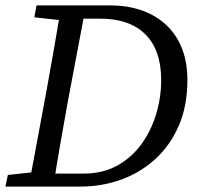

<svg xmlns="http://www.w3.org/2000/svg" viewBox="-20 -690 742 710"><path d="M0 0 9 -43 129 -56H136L128 0ZM86 0 153 -360Q167 -437 180.5 -515Q194 -593 207 -670H298L230 -310Q216 -233 202.5 -155Q189 -77 177 0ZM107 -626 115 -670H250L241 -613H226ZM131 0 138 -48H288Q361 -48 415 -78.5Q469 -109 504.5 -159Q540 -209 558 -270Q576 -331 576 -394Q576 -505 517.5 -563Q459 -621 351 -621H246L253 -670H387Q474 -670 538.5 -637Q603 -604 638 -542.5Q673 -481 673 -394Q673 -299 641.5 -226Q610 -153 555 -102.5Q500 -52 428.5 -26Q357 0 277 0Z"/></svg>

Font: Source Serif 4 18pt
Style: Italic
Weight: 400
Italic angle: -12°
Designer: Frank Grießhammer
Foundry: Adobe Systems Incorporated
Version: Version 4.004;hotconv 1.0.116;makeotfexe 2.5.65601